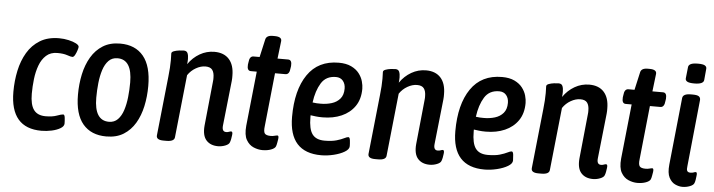

<svg xmlns="http://www.w3.org/2000/svg" viewBox="-45 -899 4089 1100"><g transform="rotate(5 1999.5 -348.5)"><path d="M216 7Q37 7 37 -202Q37 -265 49.5 -323.5Q62 -382 89.5 -428.5Q117 -475 162 -502.5Q207 -530 272 -530Q300 -530 326.5 -524Q353 -518 370 -509Q387 -500 387 -490Q387 -485 382.5 -470.5Q378 -456 371 -443Q364 -430 356 -430Q347 -430 325.5 -437.5Q304 -445 269 -445Q230 -445 205 -422.5Q180 -400 166.5 -363.5Q153 -327 148 -284Q143 -241 143 -200Q143 -137 164.5 -107.5Q186 -78 233 -78Q272 -78 297.5 -87.5Q323 -97 333 -97Q341 -97 343 -78.5Q345 -60 345 -46Q345 -30 325 -18Q305 -6 275.5 0.5Q246 7 216 7Z M589 7Q502 7 454.5 -49Q407 -105 407 -218Q407 -279 419 -335Q431 -391 457 -435Q483 -479 524 -504.5Q565 -530 623 -530Q710 -530 757 -473Q804 -416 804 -302Q804 -241 792 -185.5Q780 -130 754.5 -87Q729 -44 688.5 -18.5Q648 7 589 7ZM597 -78Q628 -78 648 -98.5Q668 -119 679 -153Q690 -187 694.5 -228.5Q699 -270 699 -313Q699 -445 615 -445Q584 -445 564 -424.5Q544 -404 533 -370Q522 -336 517.5 -294Q513 -252 513 -209Q513 -78 597 -78Z M1232 7Q1188 7 1164 -20Q1140 -47 1145 -104L1171 -360Q1172 -366 1172 -371.5Q1172 -377 1172 -382Q1172 -411 1160.5 -426.5Q1149 -442 1121 -442Q1094 -442 1066 -426Q1038 -410 1020 -383L982 -23Q980 2 935 2H918Q875 2 878 -25L914 -366Q917 -393 918.5 -416.5Q920 -440 920 -460Q920 -472 919.5 -481Q919 -490 919 -499Q919 -508 932.5 -513Q946 -518 962.5 -520Q979 -522 989 -522Q1006 -522 1011.5 -509Q1017 -496 1017 -476Q1017 -462 1015 -446Q1042 -485 1081 -507.5Q1120 -530 1165 -530Q1220 -530 1249.5 -497Q1279 -464 1279 -403Q1279 -396 1279 -388.5Q1279 -381 1278 -373L1250 -114Q1246 -78 1271 -78Q1281 -78 1288 -81Q1295 -84 1300 -84Q1310 -84 1307 -63Q1306 -53 1303.5 -40.5Q1301 -28 1298 -21Q1294 -9 1273.5 -1Q1253 7 1232 7Z M1487 7Q1462 7 1436 -4Q1410 -15 1394 -43Q1378 -71 1383 -124L1416 -438H1382Q1359 -438 1362 -474L1364 -487Q1367 -523 1390 -523H1425L1448 -625Q1453 -650 1489 -650H1500Q1543 -650 1540 -624L1528 -523H1589Q1612 -523 1609 -487L1607 -474Q1604 -438 1581 -438H1521L1489 -131Q1485 -100 1493 -89Q1501 -78 1528 -78Q1539 -78 1550 -81Q1561 -84 1566 -84Q1575 -84 1572 -63Q1571 -57 1568.5 -42.5Q1566 -28 1563 -21Q1558 -9 1536.5 -1Q1515 7 1487 7Z M1825 7Q1640 7 1640 -198Q1640 -352 1701 -441Q1762 -530 1880 -530Q1923 -530 1952 -516Q1981 -502 1997.5 -480.5Q2014 -459 2020.5 -435.5Q2027 -412 2027 -393Q2027 -333 1999 -292.5Q1971 -252 1923 -231Q1875 -210 1814 -210Q1792 -210 1775.5 -212Q1759 -214 1745 -216Q1745 -210 1745 -204Q1745 -137 1766.5 -107.5Q1788 -78 1837 -78Q1879 -78 1906 -86Q1933 -94 1948.5 -102Q1964 -110 1972 -110Q1980 -110 1982 -91.5Q1984 -73 1984 -59Q1984 -41 1959 -26Q1934 -11 1897 -2Q1860 7 1825 7ZM1797 -287Q1830 -287 1859.5 -296Q1889 -305 1907.5 -326.5Q1926 -348 1926 -385Q1926 -412 1911.5 -429.5Q1897 -447 1871 -447Q1814 -447 1786.5 -402.5Q1759 -358 1750 -290Q1762 -288 1773.5 -287.5Q1785 -287 1797 -287Z M2449 7Q2405 7 2381 -20Q2357 -47 2362 -104L2388 -360Q2389 -366 2389 -371.5Q2389 -377 2389 -382Q2389 -411 2377.5 -426.5Q2366 -442 2338 -442Q2311 -442 2283 -426Q2255 -410 2237 -383L2199 -23Q2197 2 2152 2H2135Q2092 2 2095 -25L2131 -366Q2134 -393 2135.5 -416.5Q2137 -440 2137 -460Q2137 -472 2136.5 -481Q2136 -490 2136 -499Q2136 -508 2149.5 -513Q2163 -518 2179.5 -520Q2196 -522 2206 -522Q2223 -522 2228.5 -509Q2234 -496 2234 -476Q2234 -462 2232 -446Q2259 -485 2298 -507.5Q2337 -530 2382 -530Q2437 -530 2466.5 -497Q2496 -464 2496 -403Q2496 -396 2496 -388.5Q2496 -381 2495 -373L2467 -114Q2463 -78 2488 -78Q2498 -78 2505 -81Q2512 -84 2517 -84Q2527 -84 2524 -63Q2523 -53 2520.5 -40.5Q2518 -28 2515 -21Q2511 -9 2490.5 -1Q2470 7 2449 7Z M2764 7Q2579 7 2579 -198Q2579 -352 2640 -441Q2701 -530 2819 -530Q2862 -530 2891 -516Q2920 -502 2936.5 -480.5Q2953 -459 2959.5 -435.5Q2966 -412 2966 -393Q2966 -333 2938 -292.5Q2910 -252 2862 -231Q2814 -210 2753 -210Q2731 -210 2714.5 -212Q2698 -214 2684 -216Q2684 -210 2684 -204Q2684 -137 2705.5 -107.5Q2727 -78 2776 -78Q2818 -78 2845 -86Q2872 -94 2887.5 -102Q2903 -110 2911 -110Q2919 -110 2921 -91.5Q2923 -73 2923 -59Q2923 -41 2898 -26Q2873 -11 2836 -2Q2799 7 2764 7ZM2736 -287Q2769 -287 2798.5 -296Q2828 -305 2846.5 -326.5Q2865 -348 2865 -385Q2865 -412 2850.5 -429.5Q2836 -447 2810 -447Q2753 -447 2725.5 -402.5Q2698 -358 2689 -290Q2701 -288 2712.5 -287.5Q2724 -287 2736 -287Z M3388 7Q3344 7 3320 -20Q3296 -47 3301 -104L3327 -360Q3328 -366 3328 -371.5Q3328 -377 3328 -382Q3328 -411 3316.5 -426.5Q3305 -442 3277 -442Q3250 -442 3222 -426Q3194 -410 3176 -383L3138 -23Q3136 2 3091 2H3074Q3031 2 3034 -25L3070 -366Q3073 -393 3074.5 -416.5Q3076 -440 3076 -460Q3076 -472 3075.5 -481Q3075 -490 3075 -499Q3075 -508 3088.5 -513Q3102 -518 3118.5 -520Q3135 -522 3145 -522Q3162 -522 3167.5 -509Q3173 -496 3173 -476Q3173 -462 3171 -446Q3198 -485 3237 -507.5Q3276 -530 3321 -530Q3376 -530 3405.5 -497Q3435 -464 3435 -403Q3435 -396 3435 -388.5Q3435 -381 3434 -373L3406 -114Q3402 -78 3427 -78Q3437 -78 3444 -81Q3451 -84 3456 -84Q3466 -84 3463 -63Q3462 -53 3459.5 -40.5Q3457 -28 3454 -21Q3450 -9 3429.5 -1Q3409 7 3388 7Z M3643 7Q3618 7 3592 -4Q3566 -15 3550 -43Q3534 -71 3539 -124L3572 -438H3538Q3515 -438 3518 -474L3520 -487Q3523 -523 3546 -523H3581L3604 -625Q3609 -650 3645 -650H3656Q3699 -650 3696 -624L3684 -523H3745Q3768 -523 3765 -487L3763 -474Q3760 -438 3737 -438H3677L3645 -131Q3641 -100 3649 -89Q3657 -78 3684 -78Q3695 -78 3706 -81Q3717 -84 3722 -84Q3731 -84 3728 -63Q3727 -57 3724.5 -42.5Q3722 -28 3719 -21Q3714 -9 3692.5 -1Q3671 7 3643 7Z M3902 7Q3882 7 3860.5 -3Q3839 -13 3825.5 -39Q3812 -65 3817 -114L3857 -500Q3860 -525 3905 -525H3916Q3942 -525 3951.5 -518Q3961 -511 3960 -497L3921 -114Q3918 -95 3922.5 -86.5Q3927 -78 3941 -78Q3953 -78 3960 -81Q3967 -84 3972 -84Q3981 -84 3978 -63Q3977 -52 3975 -40Q3973 -28 3970 -21Q3966 -9 3945.5 -1Q3925 7 3902 7ZM3919 -589Q3890 -589 3878.5 -595.5Q3867 -602 3868 -614L3875 -679Q3876 -691 3889 -697.5Q3902 -704 3931 -704Q3959 -704 3970 -697.5Q3981 -691 3980 -679L3974 -614Q3972 -589 3919 -589Z"/></g></svg>

Font: Asap Condensed Condensed Medium
Style: Italic
Weight: 500
Width: 3
Italic angle: -6°
Designer: Pablo Cosgaya
Foundry: Omnibus-Type
Version: Version 3.001; ttfautohint (v1.8.4.7-5d5b)